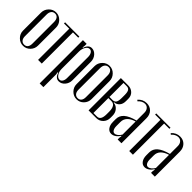

<svg xmlns="http://www.w3.org/2000/svg" viewBox="55 -1208 2081 2081"><g transform="rotate(45 1096.0 -167.5)"><path d="M149.9 -502.9Q197.3 -502.9 231.2 -467.8Q265.1 -432.6 265.1 -384.8V-108.9Q265.1 -61 231.7 -26.6Q198.2 7.8 150.9 7.8Q103.5 7.8 69.3 -26.9Q35.2 -61.5 35.2 -108.9V-384.8Q35.2 -432.6 69.3 -467.8Q103.5 -502.9 149.9 -502.9ZM150.9 -485.8Q124 -485.8 108.4 -466.3Q92.8 -446.8 92.8 -413.1V-81.1Q92.8 -47.9 108.4 -28.8Q124 -9.8 150.9 -9.8Q177.7 -9.8 192.4 -28.6Q207 -47.4 207 -81.1V-413.1Q207 -447.3 192.1 -466.6Q177.2 -485.8 150.9 -485.8Z M512.7 -495.1V-478H431.6V0H375V-478H293.9V-495.1Z M624.5 -465.8 620.6 -437 626.5 -435.1Q647.5 -502.9 697.3 -502.9Q736.3 -502.9 765.4 -469.5Q794.4 -436 794.4 -391.1V-106Q794.4 -60.1 765.4 -26.6Q736.3 6.8 696.3 6.8Q647 6.8 626.5 -57.1L619.6 -55.2L624.5 -26.9V168H567.4V-495.1H624.5ZM624.5 -111.8Q624.5 -71.3 643.8 -41.7Q663.1 -12.2 689.5 -12.2Q710.4 -12.2 723.4 -31.7Q736.3 -51.3 736.3 -84V-404.8Q736.3 -438.5 722.7 -459.2Q709 -480 687.5 -480Q661.6 -480 643.1 -450Q624.5 -419.9 624.5 -377.9Z M970.2 -502.9Q1017.6 -502.9 1051.5 -467.8Q1085.4 -432.6 1085.4 -384.8V-108.9Q1085.4 -61 1052 -26.6Q1018.6 7.8 971.2 7.8Q923.8 7.8 889.6 -26.9Q855.5 -61.5 855.5 -108.9V-384.8Q855.5 -432.6 889.6 -467.8Q923.8 -502.9 970.2 -502.9ZM971.2 -485.8Q944.3 -485.8 928.7 -466.3Q913.1 -446.8 913.1 -413.1V-81.1Q913.1 -47.9 928.7 -28.8Q944.3 -9.8 971.2 -9.8Q998 -9.8 1012.7 -28.6Q1027.3 -47.4 1027.3 -81.1V-413.1Q1027.3 -447.3 1012.5 -466.6Q997.6 -485.8 971.2 -485.8Z M1364.7 -393.1V-357.9Q1364.7 -313.5 1342.8 -287.8Q1320.8 -262.2 1292 -258.8L1282.7 -257.8V-252L1292 -250Q1323.7 -246.1 1348.9 -216.6Q1374 -187 1374 -141.1V-110.8Q1374 -62.5 1342.8 -31.2Q1311.5 0 1269 0H1148.9V-495.1H1261.7Q1304.7 -495.1 1334.7 -467.5Q1364.7 -439.9 1364.7 -393.1ZM1206.1 -263.2H1253.9Q1283.2 -263.2 1295.7 -283.4Q1308.1 -303.7 1308.1 -349.1V-395Q1308.1 -439.5 1295.7 -458.7Q1283.2 -478 1254.9 -478H1206.1ZM1316.9 -107.9V-148.9Q1316.9 -197.3 1300.5 -221.7Q1284.2 -246.1 1253.9 -246.1H1206.1V-17.1H1260.7Q1316.9 -17.1 1316.9 -107.9Z M1423.8 -100.1V-142.1Q1423.8 -195.3 1465.3 -231.2Q1506.8 -267.1 1594.7 -290V-409.2Q1594.7 -442.9 1577.1 -463.4Q1559.6 -483.9 1530.8 -483.9Q1510.3 -483.9 1489.5 -472.9Q1468.8 -461.9 1454.1 -443.8L1440.9 -455.1Q1480.5 -502 1541 -502Q1590.3 -502 1621.6 -469Q1652.8 -436 1652.8 -383.8V0H1594.7V-26.9L1599.1 -53.2L1592.8 -55.2Q1577.1 -26.9 1552 -10Q1526.9 6.8 1501 6.8Q1466.3 6.8 1445.1 -22.7Q1423.8 -52.2 1423.8 -100.1ZM1524.9 -21Q1543 -21 1562.5 -36.1Q1582 -51.3 1594.7 -75.2V-275.9Q1481.9 -241.2 1481.9 -155.8V-94.2Q1481.9 -60.5 1493.7 -40.8Q1505.4 -21 1524.9 -21Z M1909.7 -495.1V-478H1828.6V0H1772V-478H1690.9V-495.1Z M1935.5 -100.1V-142.1Q1935.5 -195.3 1977.1 -231.2Q2018.6 -267.1 2106.4 -290V-409.2Q2106.4 -442.9 2088.9 -463.4Q2071.3 -483.9 2042.5 -483.9Q2022 -483.9 2001.2 -472.9Q1980.5 -461.9 1965.8 -443.8L1952.6 -455.1Q1992.2 -502 2052.7 -502Q2102.1 -502 2133.3 -469Q2164.6 -436 2164.6 -383.8V0H2106.4V-26.9L2110.8 -53.2L2104.5 -55.2Q2088.9 -26.9 2063.7 -10Q2038.6 6.8 2012.7 6.8Q1978 6.8 1956.8 -22.7Q1935.5 -52.2 1935.5 -100.1ZM2036.6 -21Q2054.7 -21 2074.2 -36.1Q2093.8 -51.3 2106.4 -75.2V-275.9Q1993.7 -241.2 1993.7 -155.8V-94.2Q1993.7 -60.5 2005.4 -40.8Q2017.1 -21 2036.6 -21Z"/></g></svg>

Font: Moniqa Narrow Heading
Style: Regular
Weight: 400
Width: 4
Designer: Rajesh Rajput
Foundry: Rajesh Rajput
Version: Version 1.000